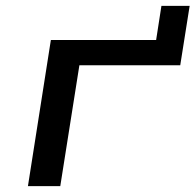

<svg xmlns="http://www.w3.org/2000/svg" viewBox="-20 -633 665 653"><path d="M75 0 153 -497H511L529 -613H625L593 -411H250L185 0Z"/></svg>

Font: Nunito Sans 7pt Expanded Medium
Style: Italic
Weight: 500
Width: 7
Italic angle: -9°
Designer: Vernon Adams
Foundry: Vernon Adams
Version: Version 3.101;gftools[0.9.27]